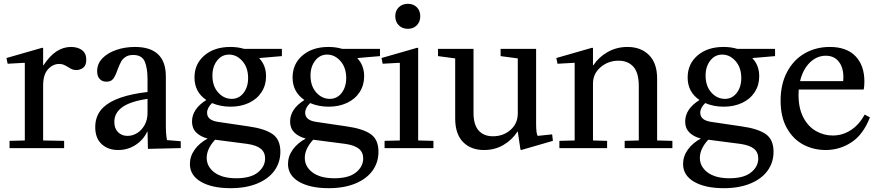

<svg xmlns="http://www.w3.org/2000/svg" viewBox="-20 -776 4604 1006"><path d="M206 -40 316 -38V0H30V-38L110 -40V-445L108 -447L20 -442L14 -472L202 -526L206 -524V-434H208Q270 -530 352 -530Q387 -530 409.5 -513.5Q432 -497 432 -463Q432 -433 416 -421Q400 -409 380 -409Q367 -409 357.5 -413Q348 -417 336 -425Q323 -433 313 -437Q303 -441 290 -441Q257 -441 231.5 -413Q206 -385 206 -328Z M523 -215Q588 -275 753 -294V-359Q753 -421 738 -454.5Q723 -488 678 -488Q653 -488 637.5 -477.5Q622 -467 614 -452Q606 -437 596 -411Q585 -379 573.5 -363.5Q562 -348 538 -348Q516 -348 502.5 -362Q489 -376 489 -403Q489 -442 516.5 -470.5Q544 -499 589.5 -514.5Q635 -530 687 -530Q849 -530 849 -375V-120Q849 -70 855 -42L927 -36V0L755 4L753 -86H751Q732 -44 691 -17Q650 10 599 10Q546 10 512.5 -21Q479 -52 479 -110Q479 -174 523 -215ZM648 -64Q675 -64 699 -79Q723 -94 738 -121.5Q753 -149 753 -184V-258Q664 -245 621.5 -215Q579 -185 579 -137Q579 -103 598.5 -83.5Q618 -64 648 -64Z M1194 -258Q1232 -258 1256 -289Q1280 -320 1280 -367Q1280 -422 1250 -456Q1220 -490 1180 -490Q1142 -490 1117.5 -458.5Q1093 -427 1093 -380Q1093 -325 1123 -291.5Q1153 -258 1194 -258ZM1068 -50Q1030 -60 1008 -82Q986 -104 986 -139Q986 -205 1061 -252Q999 -294 999 -370Q999 -441 1051 -485.5Q1103 -530 1187 -530Q1226 -530 1259 -520H1457V-482L1340 -472L1339 -470Q1374 -433 1374 -376Q1374 -330 1350.5 -293.5Q1327 -257 1284.5 -237Q1242 -217 1188 -217Q1135 -217 1091 -236Q1065 -211 1065 -185Q1065 -145 1125 -137L1281 -114Q1367 -102 1408 -73.5Q1449 -45 1449 19Q1449 75 1418 118Q1387 161 1328 185.5Q1269 210 1188 210Q1091 210 1033 176.5Q975 143 975 83Q975 43 1000 8Q1025 -27 1068 -50ZM1218 158Q1293 158 1331 127.5Q1369 97 1369 54Q1369 22 1346.5 3.5Q1324 -15 1276 -22L1107 -44Q1063 4 1063 51Q1063 97 1103.5 127.5Q1144 158 1218 158Z M1708 -258Q1746 -258 1770 -289Q1794 -320 1794 -367Q1794 -422 1764 -456Q1734 -490 1694 -490Q1656 -490 1631.5 -458.5Q1607 -427 1607 -380Q1607 -325 1637 -291.5Q1667 -258 1708 -258ZM1582 -50Q1544 -60 1522 -82Q1500 -104 1500 -139Q1500 -205 1575 -252Q1513 -294 1513 -370Q1513 -441 1565 -485.5Q1617 -530 1701 -530Q1740 -530 1773 -520H1971V-482L1854 -472L1853 -470Q1888 -433 1888 -376Q1888 -330 1864.5 -293.5Q1841 -257 1798.5 -237Q1756 -217 1702 -217Q1649 -217 1605 -236Q1579 -211 1579 -185Q1579 -145 1639 -137L1795 -114Q1881 -102 1922 -73.5Q1963 -45 1963 19Q1963 75 1932 118Q1901 161 1842 185.5Q1783 210 1702 210Q1605 210 1547 176.5Q1489 143 1489 83Q1489 43 1514 8Q1539 -27 1582 -50ZM1732 158Q1807 158 1845 127.5Q1883 97 1883 54Q1883 22 1860.5 3.5Q1838 -15 1790 -22L1621 -44Q1577 4 1577 51Q1577 97 1617.5 127.5Q1658 158 1732 158Z M2167 -526 2171 -524V-40L2251 -38V0H1995V-38L2075 -40V-445L2073 -447L1985 -442L1979 -472ZM2051 -691Q2051 -720 2069.5 -738Q2088 -756 2117 -756Q2146 -756 2164 -738Q2182 -720 2182 -691Q2182 -662 2164 -643.5Q2146 -625 2117 -625Q2088 -625 2069.5 -643.5Q2051 -662 2051 -691Z M2693 -470 2603 -482V-520H2789V-126Q2789 -78 2797 -64L2873 -72L2877 -38L2711 10L2707 8L2693 -86H2691Q2663 -43 2618 -16.5Q2573 10 2516 10Q2447 10 2406 -32Q2365 -74 2365 -155V-470L2275 -482V-520H2461V-185Q2461 -122 2488 -92Q2515 -62 2563 -62Q2617 -62 2655 -95.5Q2693 -129 2693 -182Z M3083 -526 3087 -524V-434H3089Q3117 -477 3164 -503.5Q3211 -530 3268 -530Q3338 -530 3380.5 -487.5Q3423 -445 3423 -365V-40L3503 -38V0H3253V-38L3327 -40V-325Q3327 -395 3298.5 -426.5Q3270 -458 3221 -458Q3167 -458 3127 -424Q3087 -390 3087 -338V-40L3161 -38V0H2911V-38L2991 -40V-445L2989 -447L2901 -442L2895 -472Z M3778 -258Q3816 -258 3840 -289Q3864 -320 3864 -367Q3864 -422 3834 -456Q3804 -490 3764 -490Q3726 -490 3701.5 -458.5Q3677 -427 3677 -380Q3677 -325 3707 -291.5Q3737 -258 3778 -258ZM3652 -50Q3614 -60 3592 -82Q3570 -104 3570 -139Q3570 -205 3645 -252Q3583 -294 3583 -370Q3583 -441 3635 -485.5Q3687 -530 3771 -530Q3810 -530 3843 -520H4041V-482L3924 -472L3923 -470Q3958 -433 3958 -376Q3958 -330 3934.5 -293.5Q3911 -257 3868.5 -237Q3826 -217 3772 -217Q3719 -217 3675 -236Q3649 -211 3649 -185Q3649 -145 3709 -137L3865 -114Q3951 -102 3992 -73.5Q4033 -45 4033 19Q4033 75 4002 118Q3971 161 3912 185.5Q3853 210 3772 210Q3675 210 3617 176.5Q3559 143 3559 83Q3559 43 3584 8Q3609 -27 3652 -50ZM3802 158Q3877 158 3915 127.5Q3953 97 3953 54Q3953 22 3930.5 3.5Q3908 -15 3860 -22L3691 -44Q3647 4 3647 51Q3647 97 3687.5 127.5Q3728 158 3802 158Z M4343 -66Q4395 -66 4438.5 -94.5Q4482 -123 4510 -175H4512L4538 -161Q4503 -71 4441.5 -30.5Q4380 10 4306 10Q4243 10 4189.5 -18Q4136 -46 4103 -104.5Q4070 -163 4070 -249Q4070 -335 4104 -399Q4138 -463 4196.5 -496.5Q4255 -530 4328 -530Q4416 -530 4462.5 -481.5Q4509 -433 4509 -349Q4509 -327 4506 -309L4504 -307H4165Q4164 -298 4164 -279Q4164 -208 4189.5 -160Q4215 -112 4256 -89Q4297 -66 4343 -66ZM4398 -351Q4399 -358 4399 -371Q4399 -423 4374.5 -453.5Q4350 -484 4307 -484Q4260 -484 4223.5 -448.5Q4187 -413 4172 -351Z"/></svg>

Font: Minipax
Style: Regular
Weight: 400
Designer: Raphaël Ronot, Igor Stepanchenko (Cyrillic)
Foundry: steppetype
Version: Version 1.002